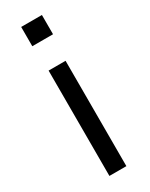

<svg xmlns="http://www.w3.org/2000/svg" viewBox="-190 -755 619 794"><g transform="rotate(-30 119.0 -358.0)"><path d="M78 0V-503H159V0ZM70 -716H169V-624H70Z"/></g></svg>

Font: Muli
Style: Regular
Weight: 400
Designer: Vernon Adams
Foundry: Vernon Adams
Version: Version 2.000